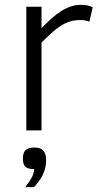

<svg xmlns="http://www.w3.org/2000/svg" viewBox="-20 -540 429 795"><path d="M350.1 -450.2Q333 -457 313 -457Q289.6 -457 270.3 -451.2Q251 -445.3 232.4 -433.6Q213.9 -421.9 194.6 -404.5Q175.3 -387.2 151.9 -363.8V0H88.9V-512.2H151.9V-423.8Q173.8 -445.8 193.6 -463.6Q213.4 -481.4 233.2 -493.9Q252.9 -506.3 273.2 -513.2Q293.5 -520 315.9 -520Q330.1 -520 341.8 -517.6Q353.5 -515.1 363.8 -509.8ZM84.5 234.9Q98.1 217.8 109.4 198.7Q120.6 179.7 121.6 160.2Q96.7 160.2 85.7 150.9Q74.7 141.6 74.7 116.2Q74.7 93.3 85.4 82Q96.2 70.8 122.6 70.8Q147.5 70.8 159.2 83.7Q170.9 96.7 170.9 123Q170.9 141.6 167 157Q163.1 172.4 156.2 185.8Q149.4 199.2 140.4 211.2Q131.3 223.1 120.6 234.9Z"/></svg>

Font: Clear Sans Light
Style: Regular
Weight: 300
Foundry: Intel Corporation
Version: Version 1.00